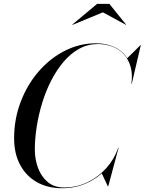

<svg xmlns="http://www.w3.org/2000/svg" viewBox="-20 -990 768 1020"><path d="M310 10Q233.5 10 176.2 -22.2Q119 -54.5 87 -114Q55 -173.5 55 -255Q55 -357.5 89.8 -448.8Q124.5 -540 185 -610Q245.5 -680 324 -720Q402.5 -760 490 -760Q549 -760 595.2 -736Q641.5 -712 665.2 -664.2Q689 -616.5 680 -545H678Q685 -596.5 673.8 -635.8Q662.5 -675 637.8 -701.8Q613 -728.5 577.5 -742.2Q542 -756 500 -756Q446.5 -756 401 -731Q355.5 -706 318.2 -662.2Q281 -618.5 252.2 -562.5Q223.5 -506.5 204.2 -443.5Q185 -380.5 175 -316.8Q165 -253 165 -195Q165 -144 182 -98Q199 -52 233.5 -23Q268 6 320 6Q387 6 445 -22Q503 -50 545.5 -97.8Q588 -145.5 608 -205H610Q590 -143.5 546.5 -94.8Q503 -46 442.2 -18Q381.5 10 310 10ZM553 0 520 -70Q539.5 -89.5 558.5 -111.2Q577.5 -133 597 -174L608 -205H610L555 0ZM678 -545 681 -565Q682.5 -599.5 676.8 -628.5Q671 -657.5 655 -680L726 -750H728L680 -545ZM365.5 -858 364 -859.5 496 -969.5H561L649.5 -859.5L649 -858L526.5 -924.5Z"/></svg>

Font: Bodoni Moda 96pt
Style: Italic
Weight: 400
Italic angle: -13°
Version: Version 2.004